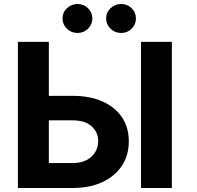

<svg xmlns="http://www.w3.org/2000/svg" viewBox="-20 -936 982 956"><path d="M168 -458.8H341Q427.5 -458.8 490.3 -430.8Q553.1 -402.7 587.4 -352Q621.6 -301.3 621.3 -232.4Q621.6 -163.7 587.4 -111.4Q553.1 -59.1 490.3 -29.5Q427.5 0 341 0H69.1V-727.5H223.2V-124H341Q382.8 -124 411.2 -139Q439.6 -153.9 454.3 -179Q469 -204.1 468.8 -234Q469 -277.1 436.2 -307.1Q403.3 -337 341 -336.7H168ZM835.7 -727.5V0H682.2V-727.5ZM366.2 -771.9Q335.3 -771.7 313.2 -793.1Q291.2 -814.6 291.4 -843.8Q291.2 -874.3 313.2 -895.1Q335.3 -915.9 366.2 -916.2Q396.8 -915.9 418.3 -895.1Q439.8 -874.3 439.8 -843.8Q439.8 -814.6 418.3 -793.1Q396.8 -771.7 366.2 -771.9ZM583.2 -771.9Q552.5 -771.7 530.5 -793.1Q508.4 -814.6 508.4 -843.8Q508.4 -874.3 530.5 -895.1Q552.5 -915.9 583.2 -916.2Q614.1 -915.9 635.5 -895.1Q657 -874.3 656.8 -843.8Q657 -814.6 635.5 -793.1Q614.1 -771.7 583.2 -771.9Z"/></svg>

Font: Inter V
Style: 
Weight: 400
Designer: Rasmus Andersson
Foundry: rsms
Version: Version 4.000;git-a3f224843